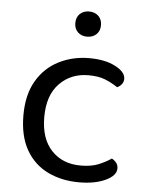

<svg xmlns="http://www.w3.org/2000/svg" viewBox="-50 -698 578 752"><g transform="rotate(5 239.0 -322.0)"><path d="M289 -408Q221 -408 176 -362Q131 -316 131 -230Q131 -145 174.5 -99Q218 -53 289 -53Q331 -53 359 -64.5Q387 -76 409 -91Q420 -85 427 -76Q434 -67 434 -54Q434 -26 392.5 -6.5Q351 13 289 13Q220 13 165.5 -13.5Q111 -40 80 -94Q49 -148 49 -230Q49 -311 81 -365.5Q113 -420 167.5 -447.5Q222 -475 287 -475Q349 -475 389.5 -454Q430 -433 430 -406Q430 -394 423 -385Q416 -376 405 -371Q383 -386 356.5 -397Q330 -408 289 -408ZM321 -607Q321 -585 307 -571.5Q293 -558 270 -558Q248 -558 234 -571.5Q220 -585 220 -607Q220 -630 234 -643.5Q248 -657 270 -657Q293 -657 307 -643.5Q321 -630 321 -607Z"/></g></svg>

Font: Baloo Tammudu 2
Style: Regular
Weight: 400
Designer: Maithili Shingre, Omkar Shende and Ek Type
Foundry: Ek Type
Version: Version 1.700